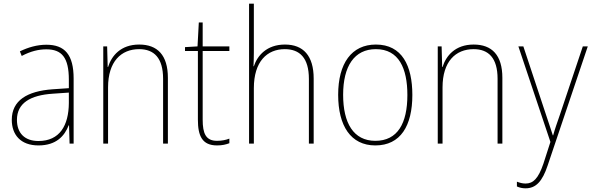

<svg xmlns="http://www.w3.org/2000/svg" viewBox="-20 -780 3215 1043"><path d="M232 -537C182 -537 133 -523 88 -501L98 -476C147 -502 190 -512 232 -512C316 -512 354 -467 354 -347V-301L266 -295C127 -285 44 -234 44 -129C44 -49 91 10 189 10C286 10 331 -42 353 -99H355L358 0H380V-353C380 -483 332 -537 232 -537ZM267 -271 354 -277V-220C353 -98 304 -14 189 -14C114 -14 72 -57 72 -129C72 -220 145 -263 267 -271Z M736 -538C636 -538 586 -477 567 -416H565L562 -528H541V0H567V-305C567 -446 638 -513 736 -513C817 -513 866 -465 866 -352V0H892V-357C892 -481 835 -538 736 -538Z M1159 -15C1098 -15 1081 -55 1081 -130V-503H1226V-528H1081V-658H1060L1053 -528L985 -524V-503H1055V-130C1055 -42 1078 10 1159 10C1188 10 1207 5 1226 -2V-27C1208 -20 1186 -15 1159 -15Z M1359 -495V-760H1333V0H1359V-301C1359 -446 1431 -513 1527 -513C1608 -513 1658 -466 1658 -351V0H1684V-353C1684 -478 1627 -538 1528 -538C1429 -538 1378 -478 1359 -420H1357C1358 -446 1359 -464 1359 -495Z M2220 -264C2220 -423 2164 -538 2022 -538C1890 -538 1817 -436 1817 -265C1817 -97 1885 10 2019 10C2156 10 2220 -97 2220 -264ZM1844 -265C1844 -421 1905 -513 2022 -513C2147 -513 2193 -408 2193 -264C2193 -110 2140 -15 2019 -15C1900 -15 1844 -112 1844 -265Z M2553 -538C2453 -538 2403 -477 2384 -416H2382L2379 -528H2358V0H2384V-305C2384 -446 2455 -513 2553 -513C2634 -513 2683 -465 2683 -352V0H2709V-357C2709 -481 2652 -538 2553 -538Z M2796 -528 2970 -9 2932 109C2904 191 2876 217 2835 217C2818 217 2804 213 2788 207V233C2804 240 2818 243 2835 243C2891 243 2926 206 2955 119L3173 -528H3146L3022 -158C3006 -112 2994 -78 2985 -45H2983C2976 -68 2966 -96 2945 -160L2823 -528Z"/></svg>

Font: Noto Sans Sinhala SemiCondensed Thin
Style: Regular
Weight: 100
Width: 4
Designer: Jelle Bosma - Monotype Design Team
Foundry: Monotype Imaging Inc.
Version: Version 2.006